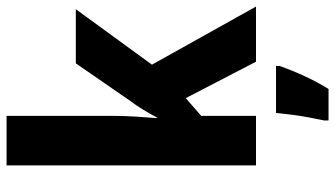

<svg xmlns="http://www.w3.org/2000/svg" viewBox="-238 -562 1021 585"><g transform="rotate(-90 272.5 -269.5)"><path d="M212 -440Q212 -404 210 -370.5Q208 -337 205 -302H207Q220 -326 231.5 -345Q243 -364 256 -381L372 -549H537L368 -317L545 0H377L266 -214L212 -167V0H61V-760H212ZM364 72Q351 109 333.5 147Q316 185 294 221H198V208Q202 189 207 162.5Q212 136 215.5 109Q219 82 221 61H364Z"/></g></svg>

Font: Noto Sans Telugu Condensed ExtraBold
Style: Regular
Weight: 800
Width: 3
Designer: Jelle Bosma - Monotype Design Team
Foundry: Monotype Imaging Inc.
Version: Version 2.005; ttfautohint (v1.8.4.7-5d5b)